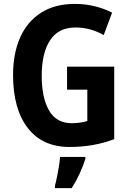

<svg xmlns="http://www.w3.org/2000/svg" viewBox="-20 -744 663 985"><path d="M324 -402H566V-30Q513 -10 456 0Q399 10 337 10Q197 10 122 -88Q47 -186 47 -359Q47 -470 83.5 -552Q120 -634 191 -679Q262 -724 364 -724Q419 -724 468 -711.5Q517 -699 555 -679L512 -564Q479 -583 442.5 -593Q406 -603 367 -603Q280 -603 237 -537.5Q194 -472 194 -355Q194 -243 231.5 -177.5Q269 -112 348 -112Q370 -112 391 -115Q412 -118 428 -123V-284H324ZM418 71Q406 109 388 148Q370 187 348 221H262V208Q267 190 272.5 163Q278 136 282.5 108.5Q287 81 288 61H418Z"/></svg>

Font: Noto Sans Khmer UI Condensed
Style: Bold
Weight: 700
Width: 3
Designer: Danh Hong and the Monotype Design Team
Foundry: Monotype Imaging Inc.
Version: Version 2.002; ttfautohint (v1.8.4.7-5d5b)